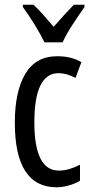

<svg xmlns="http://www.w3.org/2000/svg" viewBox="-20 -786 387 816"><path d="M221 10Q43 10 43 -265Q43 -397 87.5 -472Q132 -547 223 -547Q255 -547 280 -540.5Q305 -534 326 -522L301 -455Q263 -475 229 -475Q126 -475 126 -266Q126 -61 230 -61Q252 -61 274.5 -67.5Q297 -74 320 -86V-18Q299 -5 271.5 2.5Q244 10 221 10ZM169 -606Q153 -639 128 -680Q103 -721 77 -756V-766H122Q141 -749 163.5 -723.5Q186 -698 208 -672Q234 -702 251.5 -721Q269 -740 294 -766H339V-756Q317 -725 289.5 -683Q262 -641 246 -606Z"/></svg>

Font: Noto Sans Thai ExtCond
Style: Regular
Weight: 400
Width: 2
Designer: Monotype Design Team
Foundry: Monotype Imaging Inc.
Version: Version 2.002; ttfautohint (v1.8.4.7-5d5b)